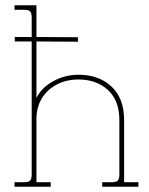

<svg xmlns="http://www.w3.org/2000/svg" viewBox="-20 -707 564 727"><path d="M35 0V-17H72Q88 -17 94 -23.5Q100 -30 100 -45V-550H36V-567H100V-642Q100 -657 94 -663.5Q88 -670 72 -670H35V-687H118V-567L275 -566V-549L118 -550V-336Q137 -375 181.5 -399.5Q226 -424 277 -424Q354 -424 402 -379.5Q450 -335 450 -251V-17H504V0H367V-17H404Q420 -17 426 -23.5Q432 -30 432 -45V-251Q432 -327 388.5 -366.5Q345 -406 277 -406Q232 -406 196 -387.5Q160 -369 139 -335.5Q118 -302 118 -256V-17H172V0Z"/></svg>

Font: Grandiflora One
Style: Regular
Weight: 400
Designer: Haesung Cho
Foundry: JAMO
Version: Version 1.000; ttfautohint (v1.8.4.7-5d5b);gftools[0.9.28]